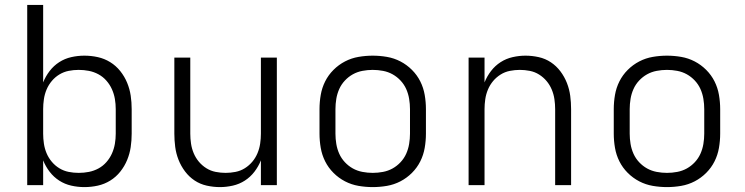

<svg xmlns="http://www.w3.org/2000/svg" viewBox="-20 -755 3040 783"><path d="M324 8Q297 8 270.5 2Q244 -4 221.5 -18.5Q199 -33 182.5 -54.5Q166 -76 156 -101V0H91V-735H156V-419Q166 -444 182.5 -465.5Q199 -487 221.5 -501.5Q244 -516 270.5 -522Q297 -528 324 -528Q352 -528 379 -522Q406 -516 429.5 -501.5Q453 -487 470.5 -465Q488 -443 498.5 -417.5Q509 -392 513 -365Q517 -338 517 -310V-210Q517 -182 513 -155Q509 -128 498.5 -102.5Q488 -77 470.5 -55Q453 -33 429.5 -18.5Q406 -4 379 2Q352 8 324 8ZM301 -50Q322 -50 342.5 -54Q363 -58 381.5 -68Q400 -78 414 -94Q428 -110 436.5 -129Q445 -148 448.5 -168.5Q452 -189 452 -210V-310Q452 -331 448.5 -351.5Q445 -372 436.5 -391Q428 -410 414 -426Q400 -442 381.5 -452Q363 -462 342.5 -466Q322 -470 301 -470Q280 -470 260 -466Q240 -462 222.5 -451.5Q205 -441 191.5 -425Q178 -409 170 -390Q162 -371 159 -350.5Q156 -330 156 -310V-210Q156 -190 159 -169.5Q162 -149 170 -130Q178 -111 191.5 -95Q205 -79 222.5 -68.5Q240 -58 260 -54Q280 -50 301 -50Z M877 8Q850 8 823 2Q796 -4 773.5 -19Q751 -34 734.5 -56Q718 -78 708 -103.5Q698 -129 694.5 -156Q691 -183 691 -210V-520H756V-210Q756 -190 759 -169.5Q762 -149 770 -130Q778 -111 791 -95.5Q804 -80 821.5 -69Q839 -58 859.5 -54Q880 -50 900 -50Q920 -50 940.5 -54Q961 -58 978.5 -69Q996 -80 1009 -95.5Q1022 -111 1030 -130Q1038 -149 1041 -169.5Q1044 -190 1044 -210V-520H1109V0H1044V-101Q1034 -76 1017.5 -54.5Q1001 -33 978.5 -18.5Q956 -4 929.5 2Q903 8 877 8Z M1500 8Q1471 8 1442 3Q1413 -2 1387 -15.5Q1361 -29 1340 -50Q1319 -71 1306 -97Q1293 -123 1288 -152Q1283 -181 1283 -210V-310Q1283 -339 1288 -368Q1293 -397 1306 -423Q1319 -449 1340 -470Q1361 -491 1387 -504.5Q1413 -518 1442 -523Q1471 -528 1500 -528Q1529 -528 1558 -523Q1587 -518 1613 -504.5Q1639 -491 1660 -470Q1681 -449 1694 -423Q1707 -397 1712 -368Q1717 -339 1717 -310V-210Q1717 -181 1712 -152Q1707 -123 1694 -97Q1681 -71 1660 -50Q1639 -29 1613 -15.5Q1587 -2 1558 3Q1529 8 1500 8ZM1500 -50Q1521 -50 1542 -54Q1563 -58 1581 -68Q1599 -78 1613.5 -93.5Q1628 -109 1636.5 -128Q1645 -147 1648.5 -168Q1652 -189 1652 -210V-310Q1652 -331 1648.5 -352Q1645 -373 1636.5 -392Q1628 -411 1613.5 -426.5Q1599 -442 1581 -452Q1563 -462 1542 -466Q1521 -470 1500 -470Q1479 -470 1458 -466Q1437 -462 1419 -452Q1401 -442 1386.5 -426.5Q1372 -411 1363.5 -392Q1355 -373 1351.5 -352Q1348 -331 1348 -310V-210Q1348 -189 1351.5 -168Q1355 -147 1363.5 -128Q1372 -109 1386.5 -93.5Q1401 -78 1419 -68Q1437 -58 1458 -54Q1479 -50 1500 -50Z M1891 0V-520H1956V-419Q1966 -444 1982.5 -465.5Q1999 -487 2021.5 -501.5Q2044 -516 2070.5 -522Q2097 -528 2123 -528Q2150 -528 2177 -522Q2204 -516 2226.5 -501Q2249 -486 2265.5 -464Q2282 -442 2292 -416.5Q2302 -391 2305.5 -364Q2309 -337 2309 -310V0H2244V-310Q2244 -330 2241 -350.5Q2238 -371 2230 -390Q2222 -409 2209 -424.5Q2196 -440 2178.5 -451Q2161 -462 2140.5 -466Q2120 -470 2100 -470Q2080 -470 2059.5 -466Q2039 -462 2021.5 -451Q2004 -440 1991 -424.5Q1978 -409 1970 -390Q1962 -371 1959 -350.5Q1956 -330 1956 -310V0Z M2700 8Q2671 8 2642 3Q2613 -2 2587 -15.5Q2561 -29 2540 -50Q2519 -71 2506 -97Q2493 -123 2488 -152Q2483 -181 2483 -210V-310Q2483 -339 2488 -368Q2493 -397 2506 -423Q2519 -449 2540 -470Q2561 -491 2587 -504.5Q2613 -518 2642 -523Q2671 -528 2700 -528Q2729 -528 2758 -523Q2787 -518 2813 -504.5Q2839 -491 2860 -470Q2881 -449 2894 -423Q2907 -397 2912 -368Q2917 -339 2917 -310V-210Q2917 -181 2912 -152Q2907 -123 2894 -97Q2881 -71 2860 -50Q2839 -29 2813 -15.5Q2787 -2 2758 3Q2729 8 2700 8ZM2700 -50Q2721 -50 2742 -54Q2763 -58 2781 -68Q2799 -78 2813.5 -93.5Q2828 -109 2836.5 -128Q2845 -147 2848.5 -168Q2852 -189 2852 -210V-310Q2852 -331 2848.5 -352Q2845 -373 2836.5 -392Q2828 -411 2813.5 -426.5Q2799 -442 2781 -452Q2763 -462 2742 -466Q2721 -470 2700 -470Q2679 -470 2658 -466Q2637 -462 2619 -452Q2601 -442 2586.5 -426.5Q2572 -411 2563.5 -392Q2555 -373 2551.5 -352Q2548 -331 2548 -310V-210Q2548 -189 2551.5 -168Q2555 -147 2563.5 -128Q2572 -109 2586.5 -93.5Q2601 -78 2619 -68Q2637 -58 2658 -54Q2679 -50 2700 -50Z"/></svg>

Font: Iosevka Aile Custom Light
Style: Regular
Weight: 300
Designer: Belleve Invis
Foundry: Belleve Invis
Version: Version 17.0.2; ttfautohint (v1.8.3)